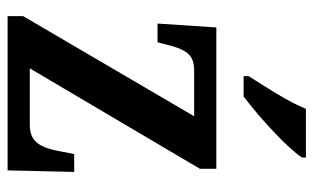

<svg xmlns="http://www.w3.org/2000/svg" viewBox="-176 -630 806 493"><g transform="rotate(90 226.5 -383.0)"><path d="M175 -619V-606H227C281 -646 362 -721 384 -756V-766H259C241 -721 203 -663 175 -619ZM21 0H417L421 -171H375L369 -140C359 -83 344 -57 300 -57H155L413 -494V-536H50L40 -385H88L93 -404C106 -458 119 -479 160 -479H278L21 -40Z"/></g></svg>

Font: Noto Serif Bengali Condensed SemiBold
Style: Regular
Weight: 600
Width: 3
Designer: Juan Bruce, Universal Thirst, Indian Type Foundry and the Monotype Design Team.
Foundry: Monotype Imaging Inc.
Version: Version 2.003